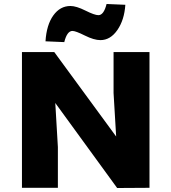

<svg xmlns="http://www.w3.org/2000/svg" viewBox="-20 -941 859 962"><path d="M343 -786Q316 -786 302 -730L208 -734Q213 -816 247 -863.5Q281 -911 333 -911Q362 -911 408 -888Q454 -865 473 -865Q500 -865 514 -921L608 -917Q603 -841 568 -790.5Q533 -740 483 -740Q451 -740 405 -763Q359 -786 343 -786ZM549 -680H729V0L567 1L257 -425L270 -204V0H90V-680H252L562 -257L549 -475Z"/></svg>

Font: Martel Sans Heavy
Style: Regular
Weight: 900
Designer: Dan Reynolds and Mathieu Réguer
Foundry: Dan Reynolds and Mathieu Réguer
Version: Version 1.001;PS 001.001;hotconv 1.0.70;makeotf.lib2.5.58329